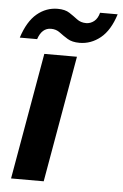

<svg xmlns="http://www.w3.org/2000/svg" viewBox="-50 -713 482 750"><g transform="rotate(5 190.5 -338.0)"><path d="M22 0 109 -496H237L150 0ZM8 -551Q29 -616 65 -646Q101 -676 146 -676Q175 -676 192.5 -664.5Q210 -653 225 -641.5Q240 -630 261 -630Q278 -630 292 -641Q306 -652 312 -675H381Q361 -611 324 -581Q287 -551 242 -551Q213 -551 195 -562Q177 -573 162 -584.5Q147 -596 127 -596Q91 -596 76 -551Z"/></g></svg>

Font: DeepMind Sans
Style: Bold Italic
Weight: 700
Italic angle: -10°
Designer: Jonny Pinhorn / Modifications: Colophon Foundry
Foundry: Colophon Foundry
Version: Version 1.002; ttfautohint (v1.8.2)